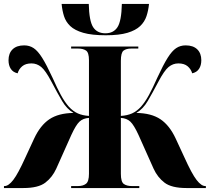

<svg xmlns="http://www.w3.org/2000/svg" viewBox="-20 -949 1059 969"><path d="M514 -771Q443 -771 400 -783.5Q357 -796 334.5 -817.5Q312 -839 303 -867.5Q294 -896 291 -929H428Q430 -843 450 -812Q470 -781 512 -781Q553 -781 573 -812Q593 -843 595 -929H732Q729 -897 719.5 -868Q710 -839 687.5 -817.5Q665 -796 623.5 -783.5Q582 -771 514 -771ZM0 0V-10H3Q23 -10 47 -41Q71 -72 108 -154L152 -249Q183 -316 229 -347Q275 -378 351 -379Q317 -399 293.5 -439Q270 -479 240 -536Q210 -593 188 -611Q166 -629 139 -629Q109 -629 92 -614.5Q75 -600 69 -579Q46 -584 34.5 -601.5Q23 -619 23 -645Q23 -680 43.5 -700Q64 -720 102 -720Q129 -720 150 -706Q171 -692 193 -657Q215 -622 245 -557Q268 -505 287 -470Q306 -435 327 -411Q349 -387 373 -376.5Q397 -366 429 -364V-645Q429 -684 414 -694Q399 -704 374 -704H339V-714H678V-704H643Q617 -704 603.5 -693.5Q590 -683 590 -642V-364Q622 -366 646 -376.5Q670 -387 692 -411Q713 -435 732 -470Q751 -505 774 -557Q804 -622 826 -657Q848 -692 869 -706Q890 -720 917 -720Q955 -720 975.5 -700Q996 -680 996 -645Q996 -619 984.5 -601.5Q973 -584 950 -579Q944 -600 927 -614.5Q910 -629 880 -629Q853 -629 831 -611Q809 -593 779 -536Q749 -479 725.5 -439Q702 -399 668 -379Q744 -378 790 -347Q836 -316 867 -249L911 -154Q948 -72 972 -41Q996 -10 1016 -10H1019V0H921Q846 0 810.5 -27Q775 -54 755 -98L679 -268Q656 -318 638 -335Q620 -352 590 -354V-72Q590 -31 605 -20.5Q620 -10 645 -10H683V0H339V-10H374Q399 -10 414 -21.5Q429 -33 429 -72V-354Q399 -352 381 -335Q363 -318 340 -268L264 -98Q244 -54 208.5 -27Q173 0 98 0Z"/></svg>

Font: Noto Serif Display SemiCondensed Black
Style: Regular
Weight: 900
Width: 4
Designer: Monotype Design Team
Foundry: Monotype Imaging Inc.
Version: Version 2.009